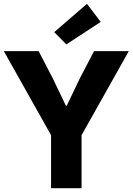

<svg xmlns="http://www.w3.org/2000/svg" viewBox="-22 -988 696 1008"><path d="M246.1 -278.3 -2 -719.7H180.7L253.9 -579.1L324.2 -432.6H328.1L398.4 -579.1L471.7 -719.7H654.3L406.2 -278.3V0H246.1ZM262.7 -819.3 434.6 -967.8 506.8 -873 326.2 -754.9Z"/></svg>

Font: Reddit Sans Fudge ExtraBold
Style: Regular
Weight: 800
Designer: Stephen Hutchings
Foundry: Reddit
Version: Version 1.011